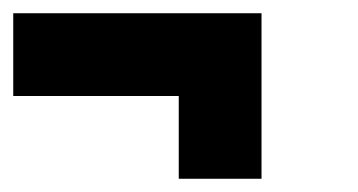

<svg xmlns="http://www.w3.org/2000/svg" viewBox="-20 -270 540 290"><path d="M375 -250V0H250V-125H0V-250Z"/></svg>

Font: Bytesized
Style: Regular
Weight: 400
Monospace: yes
Designer: baltdev
Version: Version 1.000